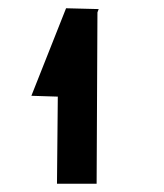

<svg xmlns="http://www.w3.org/2000/svg" viewBox="-20 -780 396 465"><path d="M140 -760 56 -548 120 -546 118 -335H214L216 -750L219 -758Z"/></svg>

Font: LXGW Marker Gothic
Style: Regular
Weight: 400
Version: Version 1.001